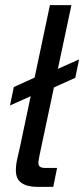

<svg xmlns="http://www.w3.org/2000/svg" viewBox="-20 -730 329 750"><path d="M126 0Q86 0 64 -15.5Q42 -31 42 -64Q42 -87 48 -112Q54 -137 58 -156L175 -710H259L140 -150Q136 -131 133 -116Q130 -101 130 -92Q130 -83 136.5 -78.5Q143 -74 156 -74H203L188 0ZM19 -318 34 -390 144 -440H159L289 -498L274 -426L154 -372L135 -370Z"/></svg>

Font: Geist
Style: Italic
Weight: 400
Italic angle: -12°
Designer: Basement.studio, Andrés Briganti, Mateo Zaragoza
Foundry: Basement.studio, Vercel, Andrés Briganti, Guido Ferreyra, Mateo Zaragoza
Version: Version 1.500